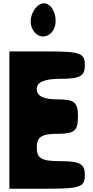

<svg xmlns="http://www.w3.org/2000/svg" viewBox="-20 -1195 565 1165"><path d="M37 -50H266C466 -50 495 -60 495 -133C495 -200 466 -217 349 -217C232 -217 203 -233 203 -300C203 -364 232 -383 328 -383C432 -383 453 -401 453 -488C453 -575 432 -592 328 -592C245 -592 203 -612 203 -654C203 -697 249 -717 349 -717C466 -717 495 -733 495 -800C495 -873 466 -883 266 -883H37ZM174 -1108C139 -1016 227 -932 291 -996C344 -1049 312 -1175 245 -1175C219 -1175 188 -1146 174 -1108Z"/></svg>

Font: Hussar Skorodowane
Style: Bold
Weight: 700
Foundry: Cannot Into Space Fonts
Version: Version 0.892